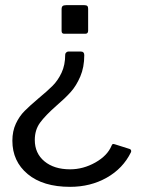

<svg xmlns="http://www.w3.org/2000/svg" viewBox="-20 -550 556 745"><path d="M219 -514Q219 -523 223 -526.5Q227 -530 237 -530H307Q315 -530 318.5 -527Q322 -524 322 -516V-431Q322 -419 311 -419H229Q219 -419 219 -430ZM488 41Q457 104 394 139.5Q331 175 252 175Q147 175 87.5 125.5Q28 76 28 -4Q28 -41 41.5 -70Q55 -99 75.5 -119.5Q96 -140 129 -168Q163 -196 184 -217Q205 -238 219 -268Q233 -298 233 -338Q233 -343 237 -346.5Q241 -350 245 -350H294Q307 -350 307 -336Q307 -289 291.5 -253Q276 -217 254.5 -193Q233 -169 198 -139Q156 -102 135.5 -74Q115 -46 115 -7Q115 45 152.5 76Q190 107 252 107Q303 107 350 80.5Q397 54 413 15Q415 10 417.5 9Q420 8 426 10L483 28Q487 29 488.5 33Q490 37 488 41Z"/></svg>

Font: Libre Franklin
Style: Regular
Weight: 400
Designer: Pablo Impallari, Rodrigo Fuenzalida
Foundry: Impallari Type
Version: Version 1.002; ttfautohint (v1.5)